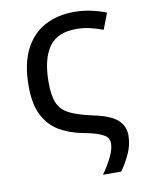

<svg xmlns="http://www.w3.org/2000/svg" viewBox="-84 -606 652 860"><g transform="rotate(-10 242.0 -175.5)"><path d="M313 -546Q353 -546 391.5 -537.5Q430 -529 458 -517L430 -444Q404 -454 373 -461.5Q342 -469 309 -469Q222 -469 184 -414Q146 -359 146 -254Q146 -195 160 -161Q174 -127 211.5 -108Q249 -89 319 -74Q396 -58 426.5 -29.5Q457 -1 457 40Q457 84 438 124.5Q419 165 397 195H314Q337 163 355.5 126.5Q374 90 374 62Q374 48 366 36.5Q358 25 332 14.5Q306 4 252 -6Q197 -17 152.5 -43Q108 -69 81.5 -119.5Q55 -170 55 -253Q55 -354 88 -419Q121 -484 179 -515Q237 -546 313 -546Z"/></g></svg>

Font: Noto Sans IKEA
Style: Regular
Weight: 400
Designer: Monotype Design Team
Foundry: Monotype Imaging Inc.
Version: Version 2.001